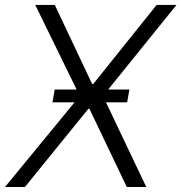

<svg xmlns="http://www.w3.org/2000/svg" viewBox="-36 -747 725 767"><path d="M182.9 -727.3 332 -411.6H336.6L589.8 -727.3H669L396 -389.2H480.8L471.9 -338.1H387.4L548.3 0H470.5L321.4 -312.1H316.8L63.6 0H-16L261.7 -338.1H173.7L182.5 -389.2H270.2L104.8 -727.3Z"/></svg>

Font: Karasuma Gothic
Style: Light Italic
Weight: 300
Italic angle: 9.39998°
Designer: Rasmus Andersson / Ryoko Nishizuka
Foundry: rsms
Version: Version 1.00